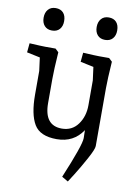

<svg xmlns="http://www.w3.org/2000/svg" viewBox="-102 -786 777 1087"><g transform="rotate(10 287.0 -242.5)"><path d="M320 -445 325 -498Q397 -494 417 -494H475L494 -476Q487 -373 487 -323V10Q487 28 456.5 84Q426 140 396 188L366 235L330 214Q412 18 412 -22L411 -68Q359 10 262 10Q166 10 132 -47Q98 -104 98 -217V-353L88 -429L12 -445L17 -498Q89 -494 109 -494H167L186 -476Q179 -373 179 -323V-183Q179 -54 280 -54Q339 -54 372.5 -100Q406 -146 406 -210V-353L396 -429ZM188 -655Q188 -626 172.5 -608.5Q157 -591 129 -591Q101 -591 85.5 -608.5Q70 -626 70 -655Q70 -684 85.5 -702Q101 -720 129 -720Q157 -720 172.5 -703Q188 -686 188 -655ZM493 -655Q493 -626 477.5 -608.5Q462 -591 434 -591Q406 -591 390.5 -608.5Q375 -626 375 -655Q375 -684 390.5 -702Q406 -720 434 -720Q462 -720 477.5 -703Q493 -686 493 -655Z"/></g></svg>

Font: Andada
Style: Regular
Weight: 400
Designer: Carolina Giovagnoli
Foundry: Carolina Giovagnoli
Version: Version 1.003